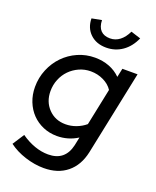

<svg xmlns="http://www.w3.org/2000/svg" viewBox="-171 -841 938 1153"><g transform="rotate(20 298.0 -264.5)"><path d="M260 5Q212 5 171 -12.5Q130 -30 100 -61Q70 -92 53 -135Q36 -178 36 -228Q36 -287 58 -340Q80 -393 118 -432Q156 -471 207 -493.5Q258 -516 316 -516Q365 -516 407 -500Q449 -484 480 -453L492 -509H589L477 30Q458 118 399.5 165.5Q341 213 251 213Q193 213 132 193.5Q71 174 26 140L74 66Q117 96 161 111.5Q205 127 248 127Q302 127 335 100Q368 73 380 20L391 -33Q361 -14 328 -4.5Q295 5 260 5ZM132 -236Q132 -168 175 -123.5Q218 -79 284 -79Q319 -79 352 -91.5Q385 -104 411 -126L460 -362Q440 -393 402 -411.5Q364 -430 320 -430Q281 -430 246.5 -414.5Q212 -399 186.5 -373Q161 -347 146.5 -311.5Q132 -276 132 -236ZM359 -655Q393 -655 420.5 -676Q448 -697 467 -737L530 -717Q504 -658 458.5 -626.5Q413 -595 356 -595Q293 -595 254 -632Q215 -669 214 -730L277 -742Q278 -699 299 -677Q320 -655 359 -655Z"/></g></svg>

Font: Red Hat Display Medium
Style: Italic
Weight: 500
Italic angle: -12°
Designer: Pentagram / MCKL
Foundry: Pentagram / MCKL
Version: Version 1.003; Red Hat Display Medium Italic